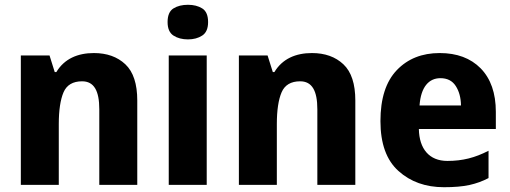

<svg xmlns="http://www.w3.org/2000/svg" viewBox="-20 -780 2152 810"><path d="M376 -556.2C308.1 -556.2 251.5 -532.2 217.8 -476.1H210.9L189 -545.9H67.9V0H228V-256.8C228 -314.9 234.9 -359.9 248 -390.6C261.2 -421.4 287.6 -437 326.2 -437C376.5 -437 398.9 -397.5 398.9 -318.8V0H559.1V-356C559.1 -425.8 542.5 -477.1 508.8 -508.8C475.1 -540.5 430.7 -556.2 376 -556.2Z M691.9 -545.9V0H852.1V-545.9ZM772.9 -759.8C749 -759.8 728.5 -754.9 711.9 -744.6C695.3 -734.4 687 -714.8 687 -687C687 -659.7 695.3 -640.6 711.9 -629.9C728.5 -619.1 749 -613.8 772.9 -613.8C796.4 -613.8 816.4 -619.1 833 -629.9C849.6 -640.6 857.9 -659.7 857.9 -687C857.9 -714.8 849.6 -734.4 833 -744.6C816.4 -754.9 796.4 -759.8 772.9 -759.8Z M1295.9 -556.2C1228 -556.2 1171.4 -532.2 1137.7 -476.1H1130.9L1108.9 -545.9H987.8V0H1147.9V-256.8C1147.9 -314.9 1154.8 -359.9 1168 -390.6C1181.2 -421.4 1207.5 -437 1246.1 -437C1296.4 -437 1318.8 -397.5 1318.8 -318.8V0H1479V-356C1479 -425.8 1462.4 -477.1 1428.7 -508.8C1395 -540.5 1350.6 -556.2 1295.9 -556.2Z M1835 -556.2C1760.3 -556.2 1700.2 -532.2 1654.3 -484.4C1607.9 -436 1585 -364.3 1585 -269C1585 -174.3 1610.4 -104 1661.1 -58.6C1711.4 -13.2 1775.4 9.8 1853 9.8C1895.5 9.8 1931.6 6.8 1960.4 0.5C1989.3 -5.9 2016.1 -15.6 2041 -28.8V-144C1983.9 -114.7 1932.1 -101.1 1867.2 -101.1C1791 -101.1 1748.5 -151.9 1747.1 -235.8H2071.8V-308.1C2071.8 -387.2 2050.3 -448.2 2007.8 -491.7C1965.3 -534.7 1907.7 -556.2 1835 -556.2ZM1837.9 -450.2C1867.2 -450.2 1888.7 -439 1902.8 -417C1917 -395 1924.3 -367.7 1924.8 -335H1750C1755.4 -413.6 1789.6 -450.2 1837.9 -450.2Z"/></svg>

Font: Avrile Sans
Style: Bold
Weight: 700
Designer: Monotype Design Team, Google (font), Stefan Peev (BGR Cyrillic), Cristiano Sobral (main changes)
Foundry: The Avrile Sans Project Authors
Version: Version 3.110